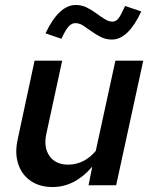

<svg xmlns="http://www.w3.org/2000/svg" viewBox="-20 -745 610 772"><path d="M191 7Q139 7 103 -18Q67 -43 53 -86.5Q39 -130 51 -184L119 -501H230L167 -210Q154 -154 178.5 -118.5Q203 -83 254 -83Q285 -83 313 -96.5Q341 -110 365 -138L444 -501H556L447 0H336L351 -75Q317 -35 277 -14Q237 7 191 7ZM227 -589 163 -611Q190 -668 220.5 -696.5Q251 -725 285 -725Q308 -725 328.5 -715Q349 -705 367 -691.5Q385 -678 401.5 -668Q418 -658 432 -658Q446 -658 456 -670.5Q466 -683 483 -721L548 -699Q522 -643 492.5 -614.5Q463 -586 430 -586Q406 -586 386 -596Q366 -606 348 -619Q330 -632 314.5 -642Q299 -652 283 -652Q268 -652 255.5 -638Q243 -624 227 -589Z"/></svg>

Font: Red Hat Text SemiBold
Style: Italic
Weight: 600
Italic angle: -12°
Designer: Pentagram, MCKL
Foundry: Pentagram, MCKL
Version: Version 1.023